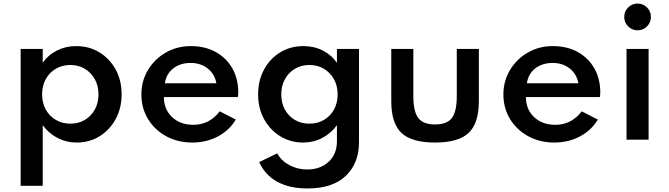

<svg xmlns="http://www.w3.org/2000/svg" viewBox="-20 -788 3776 1083"><path d="M96.5 260H221V-82Q255 -35.5 304.8 -9.8Q354.5 16 412.5 16Q485 16 542.2 -19.8Q599.5 -55.5 632.8 -117Q666 -178.5 666 -256Q666 -334.5 632.5 -395.8Q599 -457 541.2 -492.5Q483.5 -528 409.5 -528Q351 -528 301.5 -503.2Q252 -478.5 221 -434V-512H96.5ZM377 -90.5Q331 -90.5 294.8 -111.8Q258.5 -133 238 -170.5Q217.5 -208 217.5 -256Q217.5 -304 238 -341.5Q258.5 -379 294.8 -400.2Q331 -421.5 377 -421.5Q422.5 -421.5 458.2 -400Q494 -378.5 514.8 -341.2Q535.5 -304 535.5 -255.5Q535.5 -207.5 515 -170.2Q494.5 -133 458.8 -111.8Q423 -90.5 377 -90.5Z M1064.5 16Q1144 16 1208.8 -18.2Q1273.5 -52.5 1310 -113.5L1219.5 -160Q1161 -84 1071 -84Q997 -84 950.8 -127.5Q904.5 -171 904.5 -240.5H1321.5Q1324 -257 1324 -265.5Q1324 -344 1290.2 -403Q1256.5 -462 1196.2 -495Q1136 -528 1056 -528Q978.5 -528 915.2 -491.5Q852 -455 814.8 -393.2Q777.5 -331.5 777.5 -255Q777.5 -178 815 -116.5Q852.5 -55 917.5 -19.5Q982.5 16 1064.5 16ZM910 -318.5Q917.5 -371 957 -402Q996.5 -433 1055.5 -433Q1112 -433 1151.5 -401.8Q1191 -370.5 1200.5 -318.5Z M1713.5 275Q1857 275 1931 203.5Q2005 132 2005 14V-512H1880.5V-433.5Q1850 -478 1800.8 -503Q1751.5 -528 1692 -528Q1618 -528 1560.2 -492.5Q1502.5 -457 1469.2 -395.5Q1436 -334 1436 -256Q1436 -176.5 1470 -115.2Q1504 -54 1561.5 -19Q1619 16 1689 16Q1748 16 1797.8 -10Q1847.5 -36 1880.5 -82V9Q1880.5 81.5 1833.5 124.8Q1786.5 168 1713.5 168Q1658 168 1612 143.2Q1566 118.5 1544 77L1442 126Q1474.5 199 1543.5 237Q1612.5 275 1713.5 275ZM1724.5 -90.5Q1678.5 -90.5 1642.8 -111.8Q1607 -133 1586.8 -170.5Q1566.5 -208 1566.5 -255.5Q1566.5 -304 1587 -341.2Q1607.5 -378.5 1643.5 -400Q1679.5 -421.5 1725.5 -421.5Q1771.5 -421.5 1807.2 -400Q1843 -378.5 1863.8 -341.2Q1884.5 -304 1884.5 -255.5Q1884.5 -207.5 1864 -170.2Q1843.5 -133 1807.5 -111.8Q1771.5 -90.5 1724.5 -90.5Z M2434 16Q2565.5 16 2623.2 -38.2Q2681 -92.5 2681 -217.5V-512H2556.5V-245.5Q2556.5 -158.5 2528.8 -122.2Q2501 -86 2434 -86Q2367.5 -86 2339.5 -122.2Q2311.5 -158.5 2311.5 -245.5V-512H2187V-217.5Q2187 -92.5 2244.5 -38.2Q2302 16 2434 16Z M3106.5 16Q3186 16 3250.8 -18.2Q3315.5 -52.5 3352 -113.5L3261.5 -160Q3203 -84 3113 -84Q3039 -84 2992.8 -127.5Q2946.5 -171 2946.5 -240.5H3363.5Q3366 -257 3366 -265.5Q3366 -344 3332.2 -403Q3298.5 -462 3238.2 -495Q3178 -528 3098 -528Q3020.5 -528 2957.2 -491.5Q2894 -455 2856.8 -393.2Q2819.5 -331.5 2819.5 -255Q2819.5 -178 2857 -116.5Q2894.5 -55 2959.5 -19.5Q3024.5 16 3106.5 16ZM2952 -318.5Q2959.5 -371 2999 -402Q3038.5 -433 3097.5 -433Q3154 -433 3193.5 -401.8Q3233 -370.5 3242.5 -318.5Z M3576.5 -617Q3607.5 -617 3629.5 -639.2Q3651.5 -661.5 3651.5 -692.5Q3651.5 -724 3629.5 -746Q3607.5 -768 3576.5 -768Q3545.5 -768 3523.2 -746Q3501 -724 3501 -692.5Q3501 -661.5 3523.2 -639.2Q3545.5 -617 3576.5 -617ZM3514 0H3638.5V-512H3514Z"/></svg>

Font: Spartan SemiBold
Style: Regular
Weight: 600
Designer: Matt Bailey, Mirko Velimirovic
Foundry: Matt Bailey
Version: Version 1.003; ttfautohint (v1.8.3)